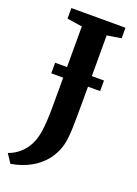

<svg xmlns="http://www.w3.org/2000/svg" viewBox="-191 -812 763 1069"><g transform="rotate(20 190.5 -277.5)"><path d="M-18.7 135.9Q6.4 127.9 30.7 110.9Q55.1 94 75.2 67.9Q95.2 41.8 106.8 6.8Q114.4 -15.5 118.8 -42.7Q123.2 -69.9 125.4 -109.5Q127.6 -149.1 127.6 -207.5V-666.7L38 -680.5V-743H358.5V-680.5L274.6 -667.4V-275Q274.6 -183.6 272.9 -118.9Q271.1 -54.3 261.3 -16.2Q247.2 38 213.4 80.2Q179.5 122.5 129.1 150Q78.6 177.5 15.4 188.1ZM346.5 -426V-363.3H57.1V-426Z"/></g></svg>

Font: Merriweather Light
Style: Regular
Weight: 300
Version: Version 2.100